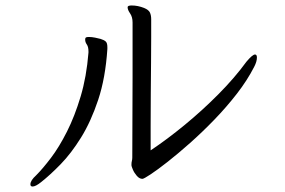

<svg xmlns="http://www.w3.org/2000/svg" viewBox="-20 -665 1040 701"><path d="M460 -65Q460 -72 461.5 -77.5Q463 -83 463 -90Q463 -162 463.5 -238Q464 -314 464 -384Q464 -454 464 -506.5Q464 -559 464 -583Q464 -603 455 -616Q446 -629 446 -638V-639Q446 -645 461 -645Q483 -645 506 -636Q523 -629 527.5 -619Q532 -609 532 -595V-574Q532 -567 532 -529.5Q532 -492 531.5 -437Q531 -382 530.5 -321Q530 -260 530 -205.5Q530 -151 530 -116Q590 -156 654.5 -209Q719 -262 778 -321.5Q837 -381 880 -440Q902 -466 911 -466Q918 -466 918 -455Q918 -440 908 -421Q883 -372 845 -323Q807 -274 762.5 -228Q718 -182 674 -143Q630 -104 592.5 -74.5Q555 -45 530 -28.5Q505 -12 500 -12Q489 -12 479.5 -23Q470 -34 465 -46Q460 -58 460 -61ZM372 -486Q365 -380 338.5 -300.5Q312 -221 276 -163Q240 -105 201.5 -65.5Q163 -26 130 0Q110 16 99 16Q91 16 91 8Q91 -6 112 -25Q136 -49 166 -88.5Q196 -128 224.5 -184.5Q253 -241 274.5 -313Q296 -385 303 -473V-477Q303 -494 297 -502.5Q291 -511 291 -520Q291 -524 292 -526Q293 -530 305 -530Q315 -530 327.5 -527.5Q340 -525 347 -523Q360 -519 366 -513.5Q372 -508 372 -493Z"/></svg>

Font: QiushuiShotai
Style: Regular
Weight: 600
Designer: Fontworks Inc.
Foundry: Fontworks Inc.
Version: Version 1.250